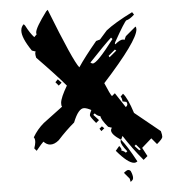

<svg xmlns="http://www.w3.org/2000/svg" viewBox="-20 -560 374 391"><path d="M168.9 -430.7Q177.7 -430.7 209 -480.5L206.1 -483.4Q193.4 -469.7 164.1 -432.6Q167 -430.7 168.9 -430.7ZM263.7 -253.9 266.6 -255.9 256.8 -265.6 253.9 -262.7ZM203.1 -443.4 216.8 -457 213.9 -459 201.2 -446.3ZM272.5 -234.4Q249 -257.8 229.5 -283.2L226.6 -275.4Q206.1 -286.1 206.1 -294.9Q206.1 -297.9 208 -299.8L200.2 -301.8Q185.5 -316.4 184.6 -323.2Q177.7 -324.2 172.9 -329.1L169.9 -326.2L181.6 -315.4L175.8 -309.6Q163.1 -322.3 163.1 -325.2Q163.1 -329.1 166 -335.9Q157.2 -339.8 151.4 -339.8Q139.6 -339.8 130.9 -310.5Q115.2 -294.9 99.6 -274.4Q90.8 -265.6 82 -265.6Q75.2 -265.6 68.4 -271.5Q65.4 -268.6 54.7 -252.9L49.8 -257.8Q51.8 -265.6 51.8 -270.5Q51.8 -277.3 48.8 -280.3Q56.6 -296.9 69.3 -309.6L106.4 -342.8Q104.5 -344.7 104.5 -350.6Q104.5 -361.3 116.2 -385.7Q95.7 -406.2 53.7 -442.4Q51.8 -448.2 51.8 -451.2Q51.8 -454.1 52.7 -455.1L44.9 -457Q23.4 -483.4 23.4 -498Q23.4 -505.9 28.3 -510.7L31.2 -507.8Q41 -492.2 49.8 -484.4L54.7 -490.2Q53.7 -491.2 53.7 -494.1Q53.7 -503.9 74.2 -537.1L77.1 -540Q128.9 -435.5 141.6 -422.9Q153.3 -444.3 175.8 -476.6L183.6 -479.5L197.3 -498Q213.9 -513.7 249 -535.2L252.9 -530.3Q244.1 -520.5 237.3 -518.6Q233.4 -515.6 214.8 -474.6L213.9 -471.7L214.8 -469.7Q224.6 -479.5 230.5 -479.5Q232.4 -479.5 233.4 -478.5L236.3 -486.3L255.9 -505.9Q257.8 -503.9 257.8 -500Q257.8 -476.6 192.4 -390.6Q204.1 -368.2 208 -364.3L213.9 -370.1L236.3 -341.8Q239.3 -344.7 239.3 -347.7Q239.3 -350.6 237.3 -352.5L229.5 -353.5Q228.5 -360.4 225.6 -363.3L230.5 -369.1Q240.2 -360.4 252.9 -330.1L307.6 -293Q310.5 -285.2 310.5 -281.2Q310.5 -277.3 299.8 -266.6L288.1 -278.3L269.5 -258.8L280.3 -242.2ZM246.1 -189.5 244.1 -196.3 232.4 -208Q238.3 -213.9 241.2 -213.9Q244.1 -213.9 246.1 -211.9Q251 -203.1 251 -197.3Q251 -194.3 249 -192.4ZM252.9 -228.5Q240.2 -228.5 215.8 -252.9L222.7 -262.7Q227.5 -257.8 227.5 -254.9L226.6 -253.9Q233.4 -252 236.3 -249L239.3 -252Q225.6 -265.6 225.6 -272.5Q225.6 -274.4 226.6 -275.4Q239.3 -262.7 259.8 -231.4Q256.8 -228.5 252.9 -228.5ZM186.5 -293 182.6 -297.9 187.5 -302.7 192.4 -298.8ZM99.6 -385.7 92.8 -392.6 97.7 -398.4 105.5 -391.6Z"/></svg>

Font: Blackcraft
Style: Regular
Weight: 400
Designer: GGBotNet
Foundry: GGBotNet
Version: 1.00